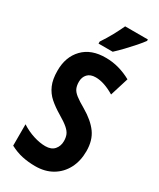

<svg xmlns="http://www.w3.org/2000/svg" viewBox="-234 -1007 905 1090"><g transform="rotate(30 219.0 -461.5)"><path d="M408.2 -209Q408.2 -144.5 382.3 -95.2Q356.4 -45.9 309.3 -18.1Q262.2 9.8 198.2 9.8Q153.3 9.8 113 1.2Q72.8 -7.3 32.2 -28.8V-168.9Q71.3 -143.6 113.3 -130.4Q155.3 -117.2 190.9 -117.2Q230 -117.2 249.5 -139.6Q269 -162.1 269 -194.8Q269 -218.3 261.7 -236.1Q254.4 -253.9 233.6 -271.7Q212.9 -289.6 172.9 -313Q130.9 -337.9 100.3 -364.7Q69.8 -391.6 53.5 -429.2Q37.1 -466.8 37.1 -522.9Q36.6 -613.8 90.3 -669.4Q144 -725.1 240.2 -724.1Q283.7 -724.1 325.4 -712.4Q367.2 -700.7 405.8 -679.2L368.2 -558.1Q299.8 -599.1 245.1 -599.1Q210 -599.1 191.9 -579.6Q173.8 -560.1 173.8 -529.8Q173.8 -504.4 181.6 -486.8Q189.5 -469.2 211.2 -452.4Q232.9 -435.5 273.9 -412.1Q340.8 -373 374.5 -326.4Q408.2 -279.8 408.2 -209ZM393.1 -933.1V-923.8Q379.9 -905.3 356 -877.9Q332 -850.6 305.2 -822.5Q278.3 -794.4 254.9 -772.9H162.1V-786.1Q188.5 -825.7 208.5 -862.5Q228.5 -899.4 244.1 -933.1Z"/></g></svg>

Font: Open Sans Condensed
Style: Bold
Weight: 700
Width: 3
Designer: Monotype Design Team
Foundry: Monotype Imaging Inc.
Version: Version 3.003; ttfautohint (v1.8.4)